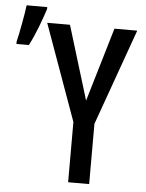

<svg xmlns="http://www.w3.org/2000/svg" viewBox="-77 -829 662 873"><g transform="rotate(5 254.0 -392.5)"><path d="M-22 -617V-606H35C62 -658 88 -729 103 -776V-785H9C5 -750 -13 -652 -22 -617ZM267 0H363V-275L520 -714H416L316 -377L213 -714H109L267 -275Z"/></g></svg>

Font: Noto Sans Mono Condensed Medium
Style: Regular
Weight: 500
Width: 3
Designer: Monotype Design Team
Foundry: Monotype Imaging Inc.
Version: Version 2.014